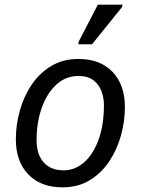

<svg xmlns="http://www.w3.org/2000/svg" viewBox="-20 -796 603 824"><path d="M248 8Q155 8 101.5 -47.5Q48 -103 48 -198Q48 -260 65 -321Q82 -382 115.5 -432Q149 -482 199.5 -512.5Q250 -543 316 -543Q410 -543 463 -487.5Q516 -432 516 -336Q516 -275 499 -214Q482 -153 448.5 -103Q415 -53 365 -22.5Q315 8 248 8ZM253 -65Q301 -65 340 -98.5Q379 -132 402.5 -195Q426 -258 426 -346Q426 -376 415.5 -404.5Q405 -433 381 -451.5Q357 -470 317 -470Q262 -470 221.5 -432.5Q181 -395 159 -332.5Q137 -270 137 -195Q137 -133 167.5 -99Q198 -65 253 -65ZM316 -606 318 -618 400 -776H506L504 -766L375 -606Z"/></svg>

Font: Noto Sans
Style: Italic
Weight: 400
Italic angle: -12°
Designer: Monotype Design Team
Foundry: Monotype Imaging Inc.
Version: Version 2.013; ttfautohint (v1.8.4.7-5d5b)